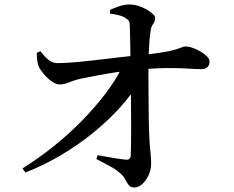

<svg xmlns="http://www.w3.org/2000/svg" viewBox="-20 -805 1040 855"><path d="M80 -55Q152 -100 219.5 -154Q287 -208 345.5 -268Q404 -328 450.5 -389Q497 -450 525 -509L601 -513L600 -442Q569 -387 516.5 -328.5Q464 -270 396.5 -215Q329 -160 251.5 -114Q174 -68 93 -37ZM578 30Q562 30 553.5 19.5Q545 9 538 -5.5Q531 -20 517 -32Q496 -51 467.5 -66Q439 -81 409 -97L415 -114Q449 -108 483 -102Q517 -96 540 -94Q561 -92 562 -112Q563 -127 563.5 -161Q564 -195 564 -239.5Q564 -284 563.5 -334Q563 -384 562.5 -433Q562 -482 561 -523Q561 -544 560.5 -575Q560 -606 559.5 -637Q559 -668 558 -690Q558 -706 553 -713Q548 -720 535 -727Q521 -735 504 -738.5Q487 -742 470 -744V-761Q485 -768 509 -776.5Q533 -785 556 -785Q583 -785 609.5 -774Q636 -763 653.5 -749Q671 -735 671 -725Q671 -714 666.5 -706.5Q662 -699 657 -690Q652 -681 650 -663Q647 -645 645.5 -622.5Q644 -600 643 -579Q642 -558 641 -541Q641 -515 641 -470Q641 -425 641.5 -374Q642 -323 642.5 -275Q643 -227 645 -194Q646 -169 648 -149Q650 -129 651.5 -111Q653 -93 653 -76Q653 -49 641.5 -24.5Q630 0 613 15Q596 30 578 30ZM245 -429Q229 -429 209 -443.5Q189 -458 173.5 -477Q158 -496 152 -510Q147 -523 145.5 -538.5Q144 -554 144 -570L160 -577Q179 -552 197 -537.5Q215 -523 239 -524Q269 -524 314.5 -528Q360 -532 411.5 -538Q463 -544 513.5 -550Q564 -556 604 -559Q669 -566 707 -572.5Q745 -579 763.5 -585Q782 -591 790.5 -594.5Q799 -598 805 -598Q821 -598 839 -591.5Q857 -585 874 -575Q891 -565 902 -553.5Q913 -542 913 -530Q913 -516 904 -506.5Q895 -497 879 -497Q856 -497 819.5 -499.5Q783 -502 729.5 -502Q676 -502 601 -495Q528 -489 461.5 -477.5Q395 -466 347 -456Q313 -449 290 -439Q267 -429 245 -429Z"/></svg>

Font: Noto Serif JP ExtraLight SemiBold
Style: Regular
Weight: 600
Version: Version 2.003-H1;hotconv 1.1.1;makeotfexe 2.6.0